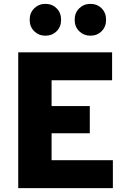

<svg xmlns="http://www.w3.org/2000/svg" viewBox="-20 -970 640 990"><path d="M74 0V-700H558V-556H246V-423H443V-283H246V-144H562V0ZM214 -786Q180 -786 156.5 -809Q133 -832 133 -868Q133 -904 156.5 -927Q180 -950 214 -950Q249 -950 272 -927Q295 -904 295 -868Q295 -832 272 -809Q249 -786 214 -786ZM446 -786Q412 -786 388.5 -809Q365 -832 365 -868Q365 -904 388.5 -927Q412 -950 446 -950Q481 -950 504 -927Q527 -904 527 -868Q527 -832 504 -809Q481 -786 446 -786Z"/></svg>

Font: Red Hat Mono
Style: Regular
Weight: 300
Monospace: yes
Designer: Pentagram, MCKL
Foundry: Pentagram, MCKL
Version: Version 1.023